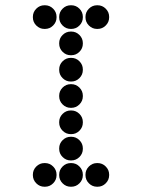

<svg xmlns="http://www.w3.org/2000/svg" viewBox="-20 -715 640 730"><path d="M149 -695Q131 -695 118 -682Q105 -669 105 -651V-649Q105 -631 118 -618Q131 -605 149 -605H151Q169 -605 182 -618Q195 -631 195 -649V-651Q195 -669 182 -682Q169 -695 151 -695ZM249 -695Q231 -695 218 -682Q205 -669 205 -651V-649Q205 -631 218 -618Q231 -605 249 -605H251Q269 -605 282 -618Q295 -631 295 -649V-651Q295 -669 282 -682Q269 -695 251 -695ZM349 -695Q331 -695 318 -682Q305 -669 305 -651V-649Q305 -631 318 -618Q331 -605 349 -605H351Q369 -605 382 -618Q395 -631 395 -649V-651Q395 -669 382 -682Q369 -695 351 -695ZM249 -595Q231 -595 218 -582Q205 -569 205 -551V-549Q205 -531 218 -518Q231 -505 249 -505H251Q269 -505 282 -518Q295 -531 295 -549V-551Q295 -569 282 -582Q269 -595 251 -595ZM249 -495Q231 -495 218 -482Q205 -469 205 -451V-449Q205 -431 218 -418Q231 -405 249 -405H251Q269 -405 282 -418Q295 -431 295 -449V-451Q295 -469 282 -482Q269 -495 251 -495ZM249 -395Q231 -395 218 -382Q205 -369 205 -351V-349Q205 -331 218 -318Q231 -305 249 -305H251Q269 -305 282 -318Q295 -331 295 -349V-351Q295 -369 282 -382Q269 -395 251 -395ZM249 -295Q231 -295 218 -282Q205 -269 205 -251V-249Q205 -231 218 -218Q231 -205 249 -205H251Q269 -205 282 -218Q295 -231 295 -249V-251Q295 -269 282 -282Q269 -295 251 -295ZM249 -195Q231 -195 218 -182Q205 -169 205 -151V-149Q205 -131 218 -118Q231 -105 249 -105H251Q269 -105 282 -118Q295 -131 295 -149V-151Q295 -169 282 -182Q269 -195 251 -195ZM149 -95Q131 -95 118 -82Q105 -69 105 -51V-49Q105 -31 118 -18Q131 -5 149 -5H151Q169 -5 182 -18Q195 -31 195 -49V-51Q195 -69 182 -82Q169 -95 151 -95ZM249 -95Q231 -95 218 -82Q205 -69 205 -51V-49Q205 -31 218 -18Q231 -5 249 -5H251Q269 -5 282 -18Q295 -31 295 -49V-51Q295 -69 282 -82Q269 -95 251 -95ZM349 -95Q331 -95 318 -82Q305 -69 305 -51V-49Q305 -31 318 -18Q331 -5 349 -5H351Q369 -5 382 -18Q395 -31 395 -49V-51Q395 -69 382 -82Q369 -95 351 -95Z"/></svg>

Font: Doto Black Rounded Black
Style: Regular
Weight: 900
Monospace: yes
Version: Version 1.000